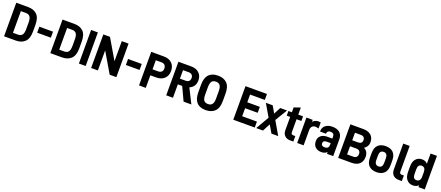

<svg xmlns="http://www.w3.org/2000/svg" viewBox="119 -2226 8635 3761"><g transform="rotate(20 4436.5 -346.0)"><path d="M301.8 -694.8Q418.9 -694.8 486.8 -629.9Q555.2 -564.5 555.2 -416V-274.9Q555.2 -127 484.9 -61Q416 4.9 297.9 4.9H54.2V-694.8ZM300.8 -119.1Q356.9 -119.1 386.2 -155.8Q414.1 -192.4 414.1 -275.9V-409.2Q414.1 -496.6 386.2 -534.2Q358.4 -570.8 300.8 -570.8H194.8V-119.1Z M924.8 -408.2V-283.2H639.6V-408.2Z M1266.1 -694.8Q1383.3 -694.8 1451.2 -629.9Q1519.5 -564.5 1519.5 -416V-274.9Q1519.5 -127 1449.2 -61Q1380.4 4.9 1262.2 4.9H1018.6V-694.8ZM1265.1 -119.1Q1321.3 -119.1 1350.6 -155.8Q1378.4 -192.4 1378.4 -275.9V-409.2Q1378.4 -496.6 1350.6 -534.2Q1322.8 -570.8 1265.1 -570.8H1159.2V-119.1Z M1755.4 -694.8V4.9H1614.3V-694.8Z M2253.9 -694.8H2395V4.9H2255.9L2009.8 -413.1V4.9H1869.1V-694.8H2007.8L2253.9 -275.9Z M2773.9 -408.2V-283.2H2488.8V-408.2Z M3299.3 -636.2Q3361.3 -577.1 3361.3 -473.1Q3361.3 -373.5 3299.3 -315.9Q3237.3 -256.8 3130.4 -256.8H3008.3V4.9H2867.7V-694.8H3130.4Q3237.8 -694.8 3299.3 -636.2ZM3195.3 -405.8Q3220.7 -429.7 3220.7 -473.1Q3220.7 -520.5 3195.3 -545.9Q3170.4 -570.8 3124.5 -570.8H3008.3V-381.8H3124.5Q3168.5 -381.8 3195.3 -405.8Z M3575.2 -274.9V4.9H3434.6V-694.8H3701.2Q3805.7 -694.8 3865.2 -638.2Q3927.2 -582 3927.2 -483.9Q3927.2 -415 3895.5 -366.2Q3863.3 -320.8 3807.1 -296.9L3958.5 4.9H3796.4L3665.5 -274.9ZM3694.3 -394Q3739.3 -394 3762.2 -417Q3786.1 -439.5 3786.1 -483.9Q3786.1 -524.4 3762.2 -546.9Q3736.8 -570.8 3694.3 -570.8H3575.2V-394Z M4004.9 -424.8Q4004.9 -705.1 4260.7 -705.1Q4378.4 -705.1 4445.8 -639.2Q4515.1 -572.8 4515.1 -424.8V-267.1Q4515.1 -119.1 4444.8 -53.2Q4375.5 13.2 4256.8 13.2Q4131.3 13.2 4068.1 -57.1Q4004.9 -127.4 4004.9 -267.1ZM4346.2 -150.9Q4374 -186 4374 -269V-418Q4374 -505.4 4346.2 -543Q4318.4 -580.1 4260.7 -580.1Q4201.2 -580.1 4173.8 -543.9Q4147 -506.8 4147 -418V-269Q4147 -186 4173.8 -148.9Q4201.7 -113.8 4260.7 -113.8Q4319.3 -113.8 4346.2 -150.9Z M4973.1 -410.2H5235.4V-286.1H4973.1V-119.1H5280.3V4.9H4832.5V-694.8H5280.3V-570.8H4973.1Z M5535.2 -153.8 5452.1 4.9H5310.1L5469.2 -268.1L5318.8 -524.9H5460.9L5543.9 -381.8L5618.2 -524.9H5760.3L5607.9 -272L5769 4.9H5627.9Z M5994.1 -158.2Q5994.1 -109.9 6040 -109.9H6084V4.9H6020Q5945.8 4.9 5903.8 -37.1Q5860.8 -78.6 5860.8 -149.9V-428.2H5789.1V-524.9H5860.8V-626L5994.1 -671.9V-524.9H6094.2V-428.2H5994.1Z M6413.6 -536.1Q6433.1 -536.1 6460.9 -530.8V-403.8Q6422.4 -417 6393.6 -417Q6350.1 -417 6324.7 -390.1Q6298.8 -362.8 6298.8 -312V4.9H6164.6V-524.9H6295.9V-481.9Q6312.5 -504.9 6339.8 -519Q6373 -536.1 6413.6 -536.1Z M6860.8 -482.9Q6916 -435.1 6916 -341.8V4.9H6785.6V-33.2Q6760.7 -9.8 6739.7 -1Q6708.5 11.2 6668 11.2Q6586.9 11.2 6541 -33.2Q6494.6 -78.1 6494.6 -155.8Q6494.6 -228.5 6543.9 -270Q6592.8 -312 6677.7 -312H6782.7V-348.1Q6782.7 -388.2 6763.9 -407Q6745.1 -425.8 6705.1 -425.8Q6671.4 -425.8 6652.8 -410.2Q6633.8 -394 6633.8 -367.2V-358.9H6508.8V-368.2Q6508.8 -443.4 6563 -486.8Q6616.7 -530.8 6706.1 -530.8Q6807.1 -530.8 6860.8 -482.9ZM6762.7 -120.1Q6782.7 -141.6 6782.7 -185.1V-216.8H6697.8Q6625 -216.8 6625 -159.2Q6625 -99.1 6695.8 -99.1Q6743.2 -99.1 6762.7 -120.1Z M7492.7 -296.9Q7518.1 -252.9 7518.1 -198.2Q7518.1 -101.6 7460 -47.9Q7402.8 4.9 7300.8 4.9H7019V-694.8H7290Q7392.6 -694.8 7450.7 -644Q7508.8 -591.8 7508.8 -498Q7508.8 -449.7 7484.9 -411.1Q7464.4 -377 7427.7 -355Q7469.2 -334 7492.7 -296.9ZM7159.7 -413.1H7279.8Q7321.8 -413.1 7344.7 -433.1Q7366.7 -453.6 7366.7 -490.2Q7366.7 -529.3 7344.7 -549.8Q7322.3 -570.8 7279.8 -570.8H7159.7ZM7355 -142.1Q7377 -165.5 7377 -207Q7377 -245.1 7355 -267.1Q7334.5 -289.1 7288.1 -289.1H7159.7V-119.1H7288.1Q7332 -119.1 7355 -142.1Z M7660.6 -43Q7602.5 -98.1 7602.5 -211.9V-309.1Q7602.5 -421.9 7660.6 -477.1Q7717.3 -530.8 7818.4 -530.8Q7918 -530.8 7974.6 -477.1Q8032.7 -421.9 8032.7 -309.1V-211.9Q8032.7 -98.1 7974.6 -43Q7917.5 11.2 7818.4 11.2Q7717.8 11.2 7660.6 -43ZM7899.4 -307.1Q7899.4 -411.1 7818.4 -411.1Q7735.4 -411.1 7735.4 -307.1V-212.9Q7735.4 -108.9 7818.4 -108.9Q7899.4 -108.9 7899.4 -212.9Z M8164.1 -37.1Q8121.1 -80.1 8121.1 -158.2V-694.8H8255.4V-166Q8255.4 -135.3 8265.1 -124Q8275.9 -111.8 8299.3 -111.8H8346.2V4.9H8284.2Q8207.5 4.9 8164.1 -37.1Z M8448.7 -43.9Q8398.9 -99.6 8398.9 -209V-312Q8398.9 -422.9 8447.8 -476.1Q8496.6 -530.8 8574.7 -530.8Q8648.9 -530.8 8690.9 -481V-694.8H8823.7V4.9H8692.9V-35.2Q8649.4 11.2 8575.7 11.2Q8498 11.2 8448.7 -43.9ZM8668.9 -134.8Q8690.9 -161.1 8690.9 -212.9V-307.1Q8690.9 -357.9 8669.9 -384.8Q8647.9 -411.1 8610.8 -411.1Q8532.7 -411.1 8532.7 -307.1V-212.9Q8532.7 -108.9 8607.9 -108.9Q8647.5 -108.9 8668.9 -134.8Z"/></g></svg>

Font: D-DIN-PRO ExtraBold
Style: Bold
Weight: 800
Designer: Charles Nix
Foundry: CyberFei
Version: Version 1.000;hotconv 1.0.109;makeotfexe 2.5.65596